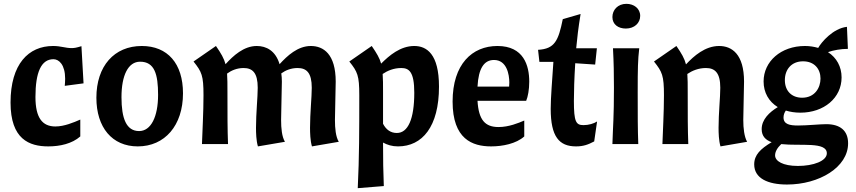

<svg xmlns="http://www.w3.org/2000/svg" viewBox="-20 -752 4465 1002"><path d="M35 -217C35 -25 133 12 232 12C293 12 356 -2 399 -40V-128C365 -113 315 -92 269 -92C201 -92 165 -137 165 -246C165 -375 195 -443 259 -443C288 -443 320 -414 320 -341C320 -328 319 -317 318 -304L416 -317L405 -511C379 -503 368 -501 354 -501C321 -501 298 -512 257 -512C129 -512 35 -418 35 -217Z M711 -430C787 -430 805 -364 805 -257C805 -143 768 -68 706 -68C639 -68 614 -134 614 -245C614 -359 649 -430 711 -430ZM483 -242C483 -87 565 12 699 12C840 12 935 -97 935 -265C935 -420 855 -512 720 -512C576 -512 483 -407 483 -242Z M1748 -12C1732 -39 1728 -82 1728 -126C1728 -166 1732 -290 1732 -326C1732 -470 1668 -512 1602 -512C1534 -512 1479 -461 1439 -417C1418 -488 1369 -512 1320 -512C1252 -512 1197 -461 1157 -417C1149 -447 1134 -473 1107 -512L990 -431C1033 -377 1042 -358 1042 -255C1042 -166 1036 -63 1034 0H1170C1167 -79 1167 -149 1167 -271C1167 -312 1167 -342 1165 -368C1187 -384 1216 -397 1251 -397C1298 -397 1325 -372 1325 -294C1325 -245 1316 -161 1316 -85C1316 -59 1317 -18 1326 12L1467 -12C1451 -39 1447 -82 1447 -126C1447 -166 1451 -290 1451 -326C1451 -341 1450 -356 1448 -369C1470 -385 1499 -397 1533 -397C1580 -397 1607 -372 1607 -294C1607 -245 1598 -161 1598 -85C1598 -59 1599 -18 1608 12Z M2271 -300C2271 -470 2207 -512 2142 -512C2069 -512 2011 -462 1969 -420C1961 -449 1946 -474 1920 -512L1803 -431C1846 -377 1855 -358 1855 -255C1855 -77 1855 68 1847 230L1983 219C1980 145 1979 82 1979 -8C2001 4 2026 12 2057 12C2184 12 2271 -91 2271 -300ZM1979 -271C1979 -311 1979 -341 1977 -366C2002 -383 2035 -397 2074 -397C2115 -397 2142 -377 2142 -268C2142 -130 2109 -58 2051 -58C2019 -58 1995 -75 1979 -106Z M2726 -226C2735 -247 2742 -284 2742 -326C2742 -410 2713 -512 2576 -512C2444 -512 2342 -417 2342 -222C2342 -26 2445 12 2543 12C2603 12 2674 -2 2716 -40V-123C2686 -110 2635 -89 2582 -89C2512 -89 2478 -125 2472 -226ZM2558 -439C2625 -439 2638 -363 2638 -321C2638 -315 2637 -305 2637 -300H2472C2477 -395 2506 -439 2558 -439Z M2795 -429H2868C2862 -336 2854 -244 2854 -184C2854 -39 2898 12 2986 12C3024 12 3049 3 3081 -14L3096 -118C3079 -107 3052 -99 3025 -99C2986 -99 2975 -116 2975 -225C2975 -273 2977 -343 2982 -422L3086 -415L3095 -500H2987C2992 -553 2998 -606 3010 -679L2917 -652C2894 -539 2875 -497 2788 -492Z M3179 -500C3183 -425 3184 -365 3184 -294C3184 -136 3179 -98 3176 0H3311C3308 -79 3308 -149 3308 -271C3308 -395 3309 -439 3316 -500ZM3176 -663C3176 -624 3207 -603 3246 -603C3291 -603 3321 -632 3321 -669C3321 -708 3288 -732 3249 -732C3204 -732 3176 -700 3176 -663Z M3393 -431C3436 -377 3445 -358 3445 -255C3445 -166 3439 -63 3437 0H3572C3569 -79 3569 -149 3569 -271C3569 -311 3569 -341 3567 -366C3592 -383 3625 -397 3664 -397C3711 -397 3739 -372 3739 -294C3739 -245 3730 -161 3730 -85C3730 -59 3731 -18 3740 12L3879 -12C3864 -39 3859 -82 3859 -126C3859 -166 3863 -290 3863 -326C3863 -470 3799 -512 3733 -512C3660 -512 3601 -460 3560 -416C3552 -447 3537 -473 3510 -512Z M4406 -4C4406 -70 4365 -104 4292 -104C4259 -104 4192 -97 4145 -97C4102 -97 4069 -103 4069 -139C4069 -153 4074 -165 4081 -175C4104 -168 4129 -164 4157 -164C4280 -164 4372 -241 4372 -348C4372 -404 4346 -451 4301 -480C4330 -490 4368 -497 4405 -497L4400 -612C4327 -604 4266 -531 4250 -502C4229 -508 4206 -512 4181 -512C4055 -512 3965 -431 3965 -327C3965 -269 3992 -222 4039 -193C3996 -167 3955 -129 3955 -78C3955 -41 3976 -21 4007 -10C3949 25 3916 56 3916 106C3916 179 3988 211 4087 211C4255 211 4406 121 4406 -4ZM4171 -432C4230 -432 4262 -392 4262 -342C4262 -295 4233 -242 4166 -242C4113 -242 4076 -276 4076 -334C4076 -389 4110 -432 4171 -432ZM4295 48C4295 88 4225 114 4144 114C4066 114 4025 89 4025 59C4025 41 4035 21 4057 0C4157 11 4295 -14 4295 48Z"/></svg>

Font: CantoraOne
Style: Regular
Weight: 400
Designer: Pablo Impallari, Rodrigo Fuenzalida
Foundry: Pablo Impallari
Version: Version 1.001